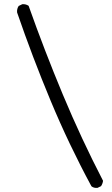

<svg xmlns="http://www.w3.org/2000/svg" viewBox="-20 -829 540 927"><path d="M450.7 78.1 467.8 69.8Q475.6 58.1 477.5 43.9Q372.1 -159.7 283.2 -372.8Q194.3 -585.9 118.2 -800.8Q105 -810.1 87.4 -808.6L70.3 -800.3Q61 -786.6 62.5 -769Q136.7 -553.2 224.6 -342.3Q312.5 -131.3 421.4 70.3Q432.6 79.6 450.7 78.1Z"/></svg>

Font: NaikaiFont
Style: SemiBold
Weight: 600
Version: Version 1.89